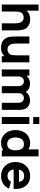

<svg xmlns="http://www.w3.org/2000/svg" viewBox="1526 -2332 822 3915"><g transform="rotate(90 1937.5 -375.0)"><path d="M538.6 -517.6Q553.2 -502.9 564.2 -485.4Q575.2 -467.8 581.8 -445.8Q588.4 -423.8 592.3 -405.8Q596.2 -387.7 597.9 -360.4Q599.6 -333 599.9 -317.1Q600.1 -301.3 600.1 -272V0H456.1V-265.6Q456.1 -374 418.9 -413.6Q388.2 -447.3 330.1 -445.8Q291.5 -444.3 263.7 -423.8Q231.4 -399.9 221.7 -352.1Q215.8 -324.7 215.8 -244.6V0H72.8V-750H197.8V-504.4Q203.1 -509.8 205.1 -512.7Q231 -543.5 269.5 -559.6Q308.1 -575.7 350.1 -578.1Q468.8 -585.9 538.6 -517.6Z M1108.9 -562.5H1251.5V0H1126.5V-58.1Q1122.6 -54.2 1119.6 -49.8Q1093.8 -19 1055.2 -2.9Q1016.6 13.2 974.6 15.6Q856 23.4 786.1 -44.9Q771.5 -59.6 760.5 -77.1Q749.5 -94.7 742.9 -116.7Q736.3 -138.7 732.4 -156.7Q728.5 -174.8 726.8 -202.1Q725.1 -229.5 724.9 -245.4Q724.6 -261.2 724.6 -290.5V-562.5H868.2V-296.9Q868.2 -189 905.8 -148.9Q936.5 -115.2 994.6 -116.7Q1033.2 -118.2 1061 -138.7Q1092.8 -162.1 1102.5 -210.4Q1108.9 -239.7 1108.9 -317.9Z M2167 -523.9Q2200.7 -488.8 2210.9 -447.3Q2221.2 -405.8 2221.2 -342.8V0H2077.1V-332.5Q2077.1 -390.6 2050.3 -419.9Q2023.9 -450.2 1978.5 -450.2Q1934.1 -450.2 1906.7 -418.9Q1880.4 -389.2 1880.4 -340.8V0H1736.8V-332.5Q1736.8 -390.1 1709.5 -419.9Q1683.1 -450.2 1637.7 -450.2Q1593.3 -450.2 1565.9 -418.9Q1540 -389.6 1540 -340.8V0H1397V-562.5H1522V-502Q1551.8 -537.1 1594.7 -556.6Q1637.7 -576.2 1684.6 -576.2Q1723.6 -576.2 1762.5 -563.2Q1801.3 -550.3 1826.2 -523.9Q1844.7 -503.9 1852.5 -489.7Q1882.3 -530.3 1928 -553.2Q1973.6 -576.2 2025.4 -576.2Q2064.5 -576.2 2103.3 -563.2Q2142.1 -550.3 2167 -523.9Z M2366.7 -765.6H2508.3V-640.6H2366.7ZM2366.7 -562.5V0H2508.3V-562.5Z M3026.9 -750H3169.4V0H3044.4V-32.2Q2981.9 15.6 2892.6 15.6Q2816.4 15.6 2756.8 -23.2Q2697.3 -62 2665 -129.6Q2632.8 -197.3 2632.8 -281.2Q2632.8 -366.7 2665.5 -434.1Q2698.2 -501.5 2759 -539.8Q2819.8 -578.1 2899.4 -578.1Q2971.2 -578.1 3026.9 -543.9ZM2915 -110.4Q3044.4 -110.4 3044.4 -281.2Q3044.4 -361.8 3014.4 -407Q2984.4 -452.1 2920.4 -452.1Q2852.5 -452.1 2817.9 -404.1Q2783.2 -356 2783.2 -281.2Q2783.2 -205.6 2816.4 -158Q2849.6 -110.4 2915 -110.4Z M3437 -241.7Q3444.8 -182.1 3478.5 -149.4Q3512.2 -116.7 3568.4 -116.7Q3607.9 -116.7 3638.4 -134.8Q3668.9 -152.8 3685.1 -187.5L3826.7 -147Q3796.4 -72.3 3726.8 -28.3Q3657.2 15.6 3576.7 15.6Q3445.8 15.6 3364.7 -65.7Q3283.7 -147 3283.7 -273.9Q3283.7 -410.6 3362.1 -494.4Q3440.4 -578.1 3568.4 -578.1Q3658.7 -578.1 3721.4 -534.7Q3784.2 -491.2 3811.8 -415.8Q3839.4 -340.3 3831.5 -241.7ZM3568.4 -455.1Q3463.9 -455.1 3440.9 -351.1H3688Q3680.7 -403.8 3653.3 -429.4Q3626 -455.1 3568.4 -455.1Z"/></g></svg>

Font: Manrope3 ExtraBold
Style: Bold
Weight: 800
Width: 4
Designer: Mikhail Sharanda
Foundry: Mikhail Sharanda
Version: Version 3.000;PS 003.000;hotconv 1.0.88;makeotf.lib2.5.64775